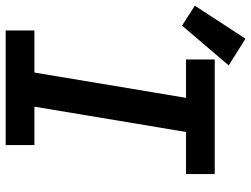

<svg xmlns="http://www.w3.org/2000/svg" viewBox="-159 -759 883 675"><g transform="rotate(90 282.5 -421.5)"><path d="M52 0V-101H200L289 -634H154V-735H557V-634H409L320 -101H455V0ZM35 -620 -35 -665 81 -843 175 -784Z"/></g></svg>

Font: Iosevka Curly Extended Oblique
Style: Bold
Weight: 700
Width: 7
Italic angle: -9°
Monospace: yes
Designer: Belleve Invis
Foundry: Belleve Invis
Version: Version 11.1.0; ttfautohint (v1.8.3)